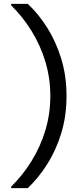

<svg xmlns="http://www.w3.org/2000/svg" viewBox="-20 -831 412 996"><path d="M124 145H38V137Q99 77 144.5 3Q190 -71 215.5 -155.5Q241 -240 241 -333Q241 -426 215.5 -510.5Q190 -595 144.5 -669Q99 -743 38 -803V-811H124Q179 -760 224.5 -688Q270 -616 297.5 -527Q325 -438 325 -333Q325 -228 297.5 -139Q270 -50 224.5 21.5Q179 93 124 145Z"/></svg>

Font: DM Sans 24pt
Style: Regular
Weight: 400
Designer: Colophon Foundry, Jonny Pinhorn
Foundry: Colophon Foundry
Version: Version 4.004;gftools[0.9.30]